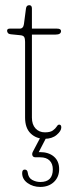

<svg xmlns="http://www.w3.org/2000/svg" viewBox="-20 -538 277 758"><path d="M59.5 -399 24.5 -402.5Q14 -403.5 11 -408Q8 -412.5 8 -416.5Q8 -425 18.5 -425H58Q72 -425 74.5 -443L82.5 -504Q84 -517.5 95.5 -517.5Q106 -517.5 106 -504.5V-425H204.5Q221 -425 221 -415.5Q221 -401.5 199.5 -401.5H106V-73.5Q106 -46.5 120.2 -31Q134.5 -15.5 157.5 -15.5Q178.5 -15.5 188.8 -23Q199 -30.5 203.8 -38.2Q208.5 -46 213.5 -46Q222 -46 222 -35Q222 -21 203.8 -5.5Q185.5 10 156 10Q123 10 101 -11.2Q79 -32.5 79 -74V-373Q79 -385.5 75.5 -391.8Q72 -398 59.5 -399ZM146 -8H169.5L133 62.5Q134.5 62.5 138 62.5Q172 62.5 192.8 80.2Q213.5 98 213.5 129.5Q213.5 161 192.8 180.5Q172 200 139 200Q110.5 200 89 184.8Q67.5 169.5 67.5 145.5Q67.5 131.5 77.5 131.5Q88 131.5 89.5 143.5Q92 164 107 172.2Q122 180.5 139.5 180.5Q188.5 180.5 188.5 130.5Q188.5 108.5 175.8 95.8Q163 83 138.5 83H120.5Q111 83 108.2 76.2Q105.5 69.5 109.5 61.5Z"/></svg>

Font: Fraunces 144pt S100 Thin
Style: Regular
Weight: 100
Version: Version 1.000; ttfautohint (v1.8.3)